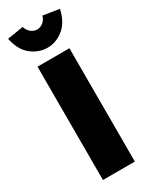

<svg xmlns="http://www.w3.org/2000/svg" viewBox="-214 -871 723 917"><g transform="rotate(-30 147.5 -412.5)"><path d="M59.6 -625H235.6V0H59.6ZM147.6 -679.1Q99.5 -679.1 58.9 -711.2Q18.3 -743.3 4.5 -810.6L93.1 -824.7Q99.8 -802.7 115 -791.1Q130.1 -779.4 147.6 -779.4Q165.4 -779.4 180.4 -791.1Q195.4 -802.7 202.1 -824.7L290.7 -810.6Q276.2 -744.2 235.8 -711.7Q195.4 -679.1 147.6 -679.1Z"/></g></svg>

Font: Changa
Style: Regular
Weight: 400
Designer: Eduardo Rodriguez Tunni
Foundry: Eduardo Rodriguez Tunni
Version: Version 3.003